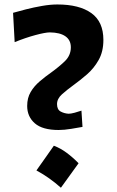

<svg xmlns="http://www.w3.org/2000/svg" viewBox="-20 -849 533 876"><path d="M247.6 -255.9Q173.8 -255.9 138.9 -286.4Q104 -316.9 104 -365.7Q104 -402.3 119.9 -429.2Q135.7 -456.1 160.9 -477.5Q186 -499 213.9 -518.6Q248.5 -543.5 275.9 -569.8Q303.2 -596.2 303.2 -633.3Q303.2 -666 278.6 -683.3Q253.9 -700.7 207.5 -701.2Q187 -701.2 141.6 -689Q96.2 -676.8 46.9 -656.7L39.6 -790.5Q63.5 -797.4 98.6 -806.4Q133.8 -815.4 171.9 -822Q210 -828.6 241.7 -828.6Q341.8 -828.6 396.7 -789.3Q451.7 -750 451.7 -667Q451.7 -613.3 429.9 -575Q408.2 -536.6 376.5 -509.3Q344.7 -481.9 314.9 -460.4Q284.7 -438.5 262.5 -418.5Q240.2 -398.4 240.2 -374Q240.2 -349.1 256.8 -340.1Q273.4 -331.1 293.5 -330.1Q303.2 -330.1 320.6 -334.7Q337.9 -339.4 351.6 -344.2L356.4 -270Q337.4 -266.6 305.2 -261.2Q272.9 -255.9 247.6 -255.9ZM225.7 -184.2Q255.8 -172.9 284 -152Q312.2 -131.1 338.5 -104.2Q298.2 -47.8 257.9 7.5Q233.2 -14.5 205.5 -34.4Q177.9 -54.2 146.2 -71.4Q166.6 -100.4 186.5 -128.4Q206.3 -156.3 225.7 -184.2Z"/></svg>

Font: Pinar DS1 Bold
Style: Regular
Weight: 700
Designer: Amin Abedi
Version: Version 3.000